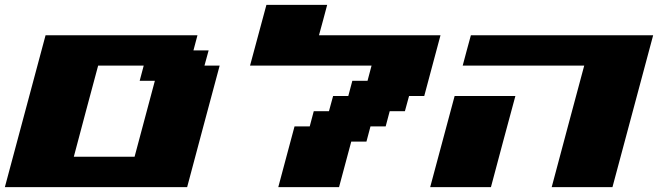

<svg xmlns="http://www.w3.org/2000/svg" viewBox="-20 -770 2707 790"><path d="M0 0H750Q772 -83 816.7 -250Q861.3 -417 883.8 -500H821.3L838.4 -562.5H775.9L792.5 -625H167.5Q139.6 -520.5 83.7 -312.3Q27.8 -104 0 0ZM533.7 -125H283.7Q300.3 -187.5 333.5 -312.5Q366.7 -437.5 383.8 -500H571.3L554.7 -437.5H617.2Z M1125 0H1375L1425.3 -187.5H1487.8L1504.4 -250H1566.9L1583.5 -312.5H1646L1663.1 -375H1725.6Q1736.8 -416.5 1759 -500Q1781.2 -583.5 1792.5 -625H1292.5Q1298.3 -646 1309.6 -687.7Q1320.8 -729.5 1326.2 -750H1076.2Q1064.9 -708.5 1042.5 -625Q1020 -541.5 1008.8 -500H1508.8L1492.2 -437.5H1429.7L1413.1 -375H1350.6L1333.5 -312.5H1271L1254.4 -250H1191.9Q1180.7 -208 1158.4 -125Q1136.2 -42 1125 0Z M2250 0H2500Q2527.8 -104 2583.7 -312.3Q2639.6 -520.5 2667.5 -625H1917.5Q1911.6 -604 1900.4 -562.3Q1889.2 -520.5 1883.8 -500H2383.8Q2361.3 -417 2316.7 -250Q2272 -83 2250 0ZM1750 0H2000Q2016.6 -62.5 2050 -187.5Q2083.5 -312.5 2100.6 -375H1850.6Q1834 -312.5 1800.3 -187.5Q1766.6 -62.5 1750 0Z"/></svg>

Font: Faithful 32x
Style: BoldOblique
Weight: 400
Foundry: Faithful Resource Pack
Version: Version 1.0; January 27, 2023